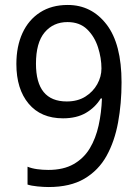

<svg xmlns="http://www.w3.org/2000/svg" viewBox="-20 -744 560 774"><path d="M470 -412Q470 -327 456 -250.5Q442 -174 409.5 -115.5Q377 -57 320 -23.5Q263 10 176 10Q156 10 131 7.5Q106 5 91 0V-72Q108 -65 130 -62Q152 -59 175 -59Q236 -59 277 -82.5Q318 -106 342 -146Q366 -186 377.5 -238Q389 -290 391 -347H386Q364 -311 326.5 -289Q289 -267 234 -267Q145 -267 95.5 -326Q46 -385 46 -486Q46 -557 70.5 -610.5Q95 -664 141.5 -694Q188 -724 253 -724Q349 -724 409.5 -645.5Q470 -567 470 -412ZM252 -655Q195 -655 160 -613.5Q125 -572 125 -487Q125 -335 249 -335Q293 -335 324 -354.5Q355 -374 372 -404.5Q389 -435 389 -468Q389 -510 375 -553.5Q361 -597 331 -626Q301 -655 252 -655Z"/></svg>

Font: Noto Sans Sinhala SemiCondensed
Style: Regular
Weight: 400
Width: 4
Designer: Jelle Bosma - Monotype Design Team
Foundry: Monotype Imaging Inc.
Version: Version 2.006; ttfautohint (v1.8.4.7-5d5b)